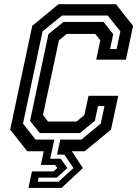

<svg xmlns="http://www.w3.org/2000/svg" viewBox="-20 -720 654 914"><path d="M115.5 174.5 132 96H234.5L253 80L241.5 65H174.5L188 0H109.5L28.5 -103L133.5 -597L258.5 -700H532L613.5 -597L579.5 -436H438L457.5 -528L433.5 -558.5H297.5L260.5 -528L184.5 -172L208.5 -141.5H344.5L381.5 -172L401.5 -264H543L508.5 -103L383 0H322L374.5 80L273 174.5ZM160 145H258.5L330 80L286 16H251.5L267 -55.5H367.5L459.5 -131.5L477.5 -215H446.5L431.5 -144.5L360 -86.5H169.5L123 -144.5L210.5 -557.5L282 -615.5H473L519 -557.5L504 -486.5H535L553 -570.5L493 -646H275L182.5 -570.5L89.5 -131.5L149.5 -55.5H238.5L219 35.5H269L300.5 80L250.5 125.5H164Z"/></svg>

Font: Tourney Thin SemiBold
Style: Italic
Weight: 600
Italic angle: -12°
Version: Version 1.015